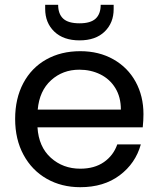

<svg xmlns="http://www.w3.org/2000/svg" viewBox="-20 -770 660 799"><path d="M577 -295Q577 -269 574 -240H136Q141 -159 191.5 -113.5Q242 -68 314 -68Q373 -68 412.5 -95.5Q452 -123 468 -169H566Q544 -90 478 -40.5Q412 9 314 9Q236 9 174.5 -26Q113 -61 78 -125.5Q43 -190 43 -275Q43 -360 77 -424Q111 -488 172.5 -522.5Q234 -557 314 -557Q392 -557 452 -523Q512 -489 544.5 -429.5Q577 -370 577 -295ZM483 -314Q483 -366 460 -403.5Q437 -441 397.5 -460.5Q358 -480 310 -480Q241 -480 192.5 -436Q144 -392 137 -314ZM453 -732Q453 -675 415.5 -638.5Q378 -602 311 -602Q244 -602 206 -638.5Q168 -675 168 -733V-750H222Q222 -712 243 -692.5Q264 -673 311 -673Q357 -673 378 -692.5Q399 -712 399 -750H453Z"/></svg>

Font: A Bank Premium Regular
Style: Regular
Weight: 400
Designer: Ninad Kale (Devanagari), Jonny Pinhorn (Latin), Htun Naung (Myanmar)
Foundry: Indian Type Foundry
Version: 4.004